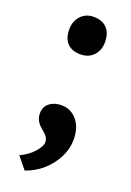

<svg xmlns="http://www.w3.org/2000/svg" viewBox="-143 -593 573 843"><g transform="rotate(20 143.5 -172.0)"><path d="M88 197 43 142Q83 123 107 95.5Q131 68 131 49Q131 39 126 29Q121 19 104 5Q82 -12 73.5 -28Q65 -44 65 -63Q65 -93 87 -110.5Q109 -128 143 -128Q187 -128 215.5 -94Q244 -60 244 -4Q244 39 223.5 79.5Q203 120 168 151Q133 182 88 197ZM143 -366Q103 -366 81.5 -388.5Q60 -411 60 -453Q60 -491 83 -516Q106 -541 143 -541Q183 -541 205 -518Q227 -495 227 -453Q227 -415 204 -390.5Q181 -366 143 -366Z"/></g></svg>

Font: Readex Pro bold
Style: Bold
Weight: 700
Designer: Bonnie Shaver-Troup, Thomas Jockin
Foundry: Lexend
Version: Version 1.200; ttfautohint (v1.8.3)